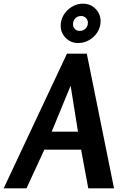

<svg xmlns="http://www.w3.org/2000/svg" viewBox="-75 -1024 680 1044"><path d="M397 -732 545 0H405L366 -210H166L69 0H-55L289 -732ZM309 -558 206 -308H349ZM375.7 -1004Q417.3 -1004 444.6 -976Q472 -948 472 -908.8Q472 -877 455 -849.5Q438 -822 410 -806Q382 -790 349.7 -790Q309.9 -790 282.4 -817.7Q255 -845.4 255 -884.4Q255 -917 272 -944Q289 -971 316.5 -987.5Q344 -1004 375.7 -1004ZM366.2 -937Q347 -937 334.5 -924.3Q322 -911.6 322 -892.2Q322 -877 332 -866.5Q342 -856 358.2 -856Q377 -856 390 -868.5Q403 -881 403 -900Q403 -914.6 392.5 -925.8Q382 -937 366.2 -937Z"/></svg>

Font: Rosario
Style: Italic
Weight: 400
Italic angle: -8.05°
Designer: Hector Gatti
Foundry: Omnibus Type
Version: Version 1.201